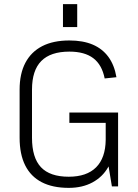

<svg xmlns="http://www.w3.org/2000/svg" viewBox="-20 -903 669 930"><path d="M313 7Q235 7 182 -20.5Q129 -48 102 -102Q75 -156 75 -236V-469Q75 -546 103 -599Q131 -652 184.5 -679.5Q238 -707 316 -707Q382 -707 429 -687Q476 -667 505 -627.5Q534 -588 544 -529L487 -523Q474 -589 432 -621Q390 -653 316 -653Q225 -653 180 -607.5Q135 -562 135 -469V-236Q135 -139 178.5 -93Q222 -47 313 -47Q400 -47 445.5 -92.5Q491 -138 492 -226L531 -205Q531 -141 504 -93.5Q477 -46 428 -19.5Q379 7 313 7ZM492 -181V-343L511 -308H316V-358H552V0H522ZM354 -883V-772H285V-883Z"/></svg>

Font: Pathway Extreme 8pt Thin
Style: Regular
Weight: 100
Designer: Eduardo Rodriguez Tunni
Foundry: Eduardo Rodriguez Tunni
Version: Version 1.000